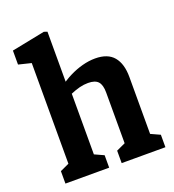

<svg xmlns="http://www.w3.org/2000/svg" viewBox="-140 -884 899 993"><g transform="rotate(-20 310.0 -388.0)"><path d="M359.6 -68.5 442.2 -106.6 409.1 -50.4V-370.8Q409.1 -412.3 392.7 -430.7Q376.3 -449.1 337.4 -449.1Q314 -449.1 290.6 -443.2Q267.2 -437.3 240 -425.6Q224 -418.2 207.6 -409.3V-477.8Q238.4 -501.6 273.2 -519Q308 -536.4 344.4 -546.1Q380.8 -555.8 414.8 -555.8Q484.1 -555.8 516.8 -516.6Q549.4 -477.4 549.4 -405.2V-50.8L516.8 -106.6L600.3 -68.5V0H359.6ZM50.1 -68.5 132.8 -106.6 99.6 -50.4V-676.5L132 -637.4L30.1 -662.4V-739.3L213.5 -776L231.4 -770V-441.9L239.9 -434.9V-50L207.3 -106.6L290.8 -68.5V0H50.1Z"/></g></svg>

Font: Monaspace Xenon Var
Style: Regular
Weight: 400
Designer: Riley Cran and the Lettermatic Team
Version: Version 1.000 (Monaspace Xenon Var)